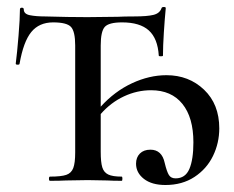

<svg xmlns="http://www.w3.org/2000/svg" viewBox="-20 -517 669 549"><path d="M607 -150Q607 -108 589 -71Q571 -34 536 -11Q501 12 453 12Q414 12 391.5 -5.5Q369 -23 369 -49Q369 -67 380 -78Q391 -89 410 -89Q443 -89 451 -51Q457 -26 463 -16.5Q469 -7 482 -7Q510 -7 521.5 -34Q533 -61 533 -110Q533 -181 501.5 -220Q470 -259 412 -259Q372 -259 334.5 -241.5Q297 -224 268 -191V-83Q268 -53 272.5 -38.5Q277 -24 289.5 -18Q302 -12 328 -12Q330 -12 330 -6Q330 0 328 0Q302 0 287 -1L231 -2L169 -1Q152 0 123 0Q120 0 120 -6Q120 -12 123 -12Q155 -12 169.5 -17Q184 -22 189.5 -36.5Q195 -51 195 -81V-387Q195 -427 183 -440Q171 -453 132 -453Q92 -453 69.5 -425.5Q47 -398 36 -335Q36 -332 30.5 -332Q25 -332 25 -335Q29 -366 33 -415Q37 -464 37 -490Q37 -495 42.5 -495Q48 -495 48 -490Q48 -477 65.5 -473.5Q83 -470 109 -470Q177 -468 230 -468L317 -469Q334 -470 363 -470Q401 -470 419 -474.5Q437 -479 442 -494Q443 -497 448.5 -497Q454 -497 454 -494Q451 -463 448.5 -424Q446 -385 446 -358Q446 -356 440 -356Q434 -356 434 -358Q431 -407 405.5 -430Q380 -453 329 -453Q291 -453 279.5 -440Q268 -427 268 -387V-212Q308 -256 357.5 -279Q407 -302 456 -302Q520 -302 563.5 -260.5Q607 -219 607 -150Z"/></svg>

Font: Cormorant SC Medium
Style: Regular
Weight: 500
Designer: Christian Thalmann (Catharsis Fonts)
Version: Version 3.000